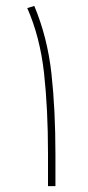

<svg xmlns="http://www.w3.org/2000/svg" viewBox="-20 -636 299 656"><path d="M169.4 0H144V-110.8Q144 -264.6 130.4 -387Q116.7 -509.3 73.2 -608.4L97.2 -615.7Q142.1 -508.3 155.8 -384.5Q169.4 -260.7 169.4 -109.4Z"/></svg>

Font: Vazirmatn RD Thin
Style: Regular
Weight: 100
Designer: Saber Rastikerdar
Foundry: Saber Rastikerdar
Version: Version 32.102